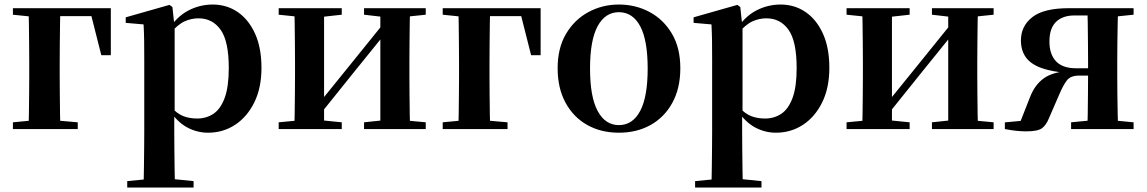

<svg xmlns="http://www.w3.org/2000/svg" viewBox="-20 -572 5082 851"><path d="M105.9 0Q107.6 -25.5 108.1 -67.4Q108.6 -109.4 109.1 -154.7Q109.6 -200 109.6 -234.8V-292.5Q109.6 -331.7 109.1 -378.5Q108.6 -425.4 108.1 -468.2Q107.6 -511 105.9 -535.7H247.6Q246.6 -511 246.1 -468.2Q245.6 -425.4 245.1 -378.5Q244.6 -331.7 244.6 -292.5V-234.8Q244.6 -200 245.1 -154.7Q245.6 -109.4 246.1 -67.4Q246.6 -25.5 247.6 0ZM176.9 -500.4V-535.7H471.2L471.2 -327.4H429L378.4 -527.4L413 -500.4ZM37.2 0V-29.9L145.7 -40.2H207.3L324.6 -29.9V0ZM37.2 -506.8V-535.7H176.9V-495.5H147Z M543.9 259.3V230.8L653 220.1H732.4L838.1 230.8V259.3ZM616.4 259.3Q617.4 217.3 617.9 174.2Q618.4 131 618.9 89.9Q619.4 48.8 619.4 13.8V-308.7Q619.4 -358.5 618.9 -393Q618.4 -427.5 616.4 -463.8L537.2 -470.7V-495.2L731.2 -550.4L744.2 -540.9L752.8 -460.8L754.1 -455V-75.6L752.4 -63V13Q752.4 47.8 752.9 89.3Q753.4 130.8 753.9 174Q754.4 217.3 755.4 259.3ZM902.1 16.2Q854 16.2 810.7 -6.7Q767.4 -29.6 731.3 -82.3H719.1L737.6 -97.8Q765.5 -67.8 792.5 -57.3Q819.6 -46.7 854.1 -46.7Q894.7 -46.7 926.3 -67.9Q957.8 -89.1 975.9 -138.2Q994 -187.4 994 -270.1Q994 -389.4 957.9 -440.1Q921.8 -490.8 859.6 -490.8Q828.3 -490.8 798.4 -477.5Q768.5 -464.2 731 -421.1L716.1 -437.5H724.5Q762.3 -497.6 813.7 -524.8Q865.1 -551.9 922.6 -551.9Q984.4 -551.9 1032.9 -519.1Q1081.5 -486.2 1110.2 -423.5Q1138.9 -360.9 1138.9 -271.4Q1138.9 -182.3 1107 -117.9Q1075.1 -53.5 1021.7 -18.6Q968.3 16.2 902.1 16.2Z M1215.2 0V-29.9L1324 -40.2H1392.4L1494.8 -29.9V0ZM1593.6 0V-29.9L1690.5 -40.2H1758.3L1867 -29.9V0ZM1283.9 0Q1285.6 -25.5 1286.1 -67.4Q1286.6 -109.4 1287.1 -154.7Q1287.6 -200 1287.6 -234.8V-301.2Q1287.6 -335.7 1287.1 -381Q1286.6 -426.4 1286.1 -468.7Q1285.6 -511 1283.9 -535.7H1416.4V0ZM1387.7 -51.6 1339.4 -77.8H1364.4L1523.6 -274.4L1694 -485.4L1741.7 -460.9H1717.5L1553.2 -257.7ZM1665.8 0V-535.7H1797.6Q1796.6 -511 1796.1 -468.7Q1795.6 -426.4 1795.1 -381Q1794.6 -335.7 1794.6 -301.2V-234.8Q1794.6 -200 1795.1 -154.7Q1795.6 -109.4 1796.1 -67.4Q1796.6 -25.5 1797.6 0ZM1215.2 -506.8V-535.7H1494.8V-506.8L1392.7 -495.5H1325ZM1593.6 -506.8V-535.7H1867V-506.8L1758.5 -495.5H1690.8Z M2010.9 0Q2012.6 -25.5 2013.1 -67.4Q2013.6 -109.4 2014.1 -154.7Q2014.6 -200 2014.6 -234.8V-292.5Q2014.6 -331.7 2014.1 -378.5Q2013.6 -425.4 2013.1 -468.2Q2012.6 -511 2010.9 -535.7H2152.6Q2151.6 -511 2151.1 -468.2Q2150.6 -425.4 2150.1 -378.5Q2149.6 -331.7 2149.6 -292.5V-234.8Q2149.6 -200 2150.1 -154.7Q2150.6 -109.4 2151.1 -67.4Q2151.6 -25.5 2152.6 0ZM2081.9 -500.4V-535.7H2376.2L2376.2 -327.4H2334L2283.4 -527.4L2318 -500.4ZM1942.2 0V-29.9L2050.7 -40.2H2112.3L2229.6 -29.9V0ZM1942.2 -506.8V-535.7H2081.9V-495.5H2052Z M2723 16.2Q2643.7 16.2 2582.5 -18.3Q2521.3 -52.8 2486.5 -117Q2451.6 -181.2 2451.6 -269.8Q2451.6 -359.1 2488.8 -422Q2526 -484.9 2587.9 -518.4Q2649.8 -551.9 2723 -551.9Q2797.1 -551.9 2859.1 -518.8Q2921 -485.6 2958.2 -422.7Q2995.4 -359.8 2995.4 -269.8Q2995.4 -180.5 2960 -116.3Q2924.6 -52 2863.4 -17.9Q2802.2 16.2 2723 16.2ZM2723 -17.5Q2784 -17.5 2817.4 -80.1Q2850.7 -142.6 2850.7 -268.1Q2850.7 -394.2 2817.4 -456.1Q2784 -518 2723 -518Q2662.7 -518 2629 -456.1Q2595.2 -394.2 2595.2 -268.1Q2595.2 -142.6 2629 -80.1Q2662.7 -17.5 2723 -17.5Z M3060.9 259.3V230.8L3170 220.1H3249.4L3355.1 230.8V259.3ZM3133.4 259.3Q3134.4 217.3 3134.9 174.2Q3135.4 131 3135.9 89.9Q3136.4 48.8 3136.4 13.8V-308.7Q3136.4 -358.5 3135.9 -393Q3135.4 -427.5 3133.4 -463.8L3054.2 -470.7V-495.2L3248.2 -550.4L3261.2 -540.9L3269.8 -460.8L3271.1 -455V-75.6L3269.4 -63V13Q3269.4 47.8 3269.9 89.3Q3270.4 130.8 3270.9 174Q3271.4 217.3 3272.4 259.3ZM3419.1 16.2Q3371 16.2 3327.7 -6.7Q3284.4 -29.6 3248.3 -82.3H3236.1L3254.6 -97.8Q3282.5 -67.8 3309.5 -57.3Q3336.6 -46.7 3371.1 -46.7Q3411.7 -46.7 3443.3 -67.9Q3474.8 -89.1 3492.9 -138.2Q3511 -187.4 3511 -270.1Q3511 -389.4 3474.9 -440.1Q3438.8 -490.8 3376.6 -490.8Q3345.3 -490.8 3315.4 -477.5Q3285.5 -464.2 3248 -421.1L3233.1 -437.5H3241.5Q3279.3 -497.6 3330.7 -524.8Q3382.1 -551.9 3439.6 -551.9Q3501.4 -551.9 3549.9 -519.1Q3598.5 -486.2 3627.2 -423.5Q3655.9 -360.9 3655.9 -271.4Q3655.9 -182.3 3624 -117.9Q3592.1 -53.5 3538.7 -18.6Q3485.3 16.2 3419.1 16.2Z M3732.2 0V-29.9L3841 -40.2H3909.4L4011.8 -29.9V0ZM4110.6 0V-29.9L4207.5 -40.2H4275.3L4384 -29.9V0ZM3800.9 0Q3802.6 -25.5 3803.1 -67.4Q3803.6 -109.4 3804.1 -154.7Q3804.6 -200 3804.6 -234.8V-301.2Q3804.6 -335.7 3804.1 -381Q3803.6 -426.4 3803.1 -468.7Q3802.6 -511 3800.9 -535.7H3933.4V0ZM3904.7 -51.6 3856.4 -77.8H3881.4L4040.6 -274.4L4211 -485.4L4258.7 -460.9H4234.5L4070.2 -257.7ZM4182.8 0V-535.7H4314.6Q4313.6 -511 4313.1 -468.7Q4312.6 -426.4 4312.1 -381Q4311.6 -335.7 4311.6 -301.2V-234.8Q4311.6 -200 4312.1 -154.7Q4312.6 -109.4 4313.1 -67.4Q4313.6 -25.5 4314.6 0ZM3732.2 -506.8V-535.7H4011.8V-506.8L3909.7 -495.5H3842ZM4110.6 -506.8V-535.7H4384V-506.8L4275.5 -495.5H4207.8Z M4717 -535.7H5004.4V-506.8L4894.7 -495.5L4864.8 -503.5H4742.4Q4689.7 -503.5 4660.5 -474.9Q4631.4 -446.3 4631.4 -388.3Q4631.4 -330.9 4660.8 -300.1Q4690.2 -269.4 4749.6 -269.4H4864.8V-237H4763Q4725.2 -237 4708.8 -215.8Q4692.5 -194.5 4675.6 -154.9L4630 -49.7Q4617 -16.8 4597.9 -3.3Q4578.9 10.2 4528.8 10.2Q4506.7 10.2 4483.6 7.7Q4460.6 5.2 4433.9 0V-29.6L4570.5 -42.4L4494.1 -11.2L4544.7 -139.9Q4565.8 -195.5 4606.2 -224.7Q4646.6 -253.9 4724 -258.1L4720.5 -247.9Q4643.1 -253.3 4595.5 -270.7Q4548 -288.1 4526.5 -318.6Q4505 -349.1 4505 -392.7Q4505 -456.4 4555.5 -496Q4606.1 -535.7 4717 -535.7ZM4799.7 0Q4800.7 -25.5 4801.2 -67.9Q4801.7 -110.4 4802.2 -158.9Q4802.7 -207.5 4802.7 -248.7V-301.2Q4802.7 -335.7 4802.2 -381Q4801.7 -426.4 4801.2 -468.7Q4800.7 -511 4799.7 -535.7H4935.8Q4934.8 -511 4933.9 -468.7Q4933 -426.4 4932.5 -381Q4932 -335.7 4932 -301.2V-234.8Q4932 -200 4932.5 -154.7Q4933 -109.4 4933.9 -67.4Q4934.8 -25.5 4935.8 0ZM4727.4 0V-29.9L4833.6 -40.2H4897.2L5004.4 -29.9V0Z"/></svg>

Font: Noto Serif SC ExtraLight
Style: Regular
Weight: 200
Designer: Ryoko NISHIZUKA 西塚涼子 (kana & ideographs); Frank Grießhammer (Latin, Greek & Cyrillic); Wenlong ZHANG 张文龙 (bopomofo); San
Foundry: Adobe
Version: Version 2.002-H1;hotconv 1.1.0;makeotfexe 2.6.0